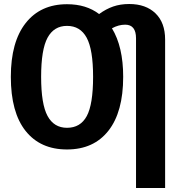

<svg xmlns="http://www.w3.org/2000/svg" viewBox="-20 -729 905 957"><path d="M803 -532V208H658V-538Q658 -606 604 -606Q571 -606 538 -588Q594 -496 594 -346Q594 -171 520.5 -77.5Q447 16 314 16Q181 16 107.5 -76.5Q34 -169 34 -346Q34 -520 108 -614Q182 -708 314 -708Q410 -708 474 -659Q508 -684 544 -696.5Q580 -709 624 -709Q707 -709 755 -662.5Q803 -616 803 -532ZM444 -346Q444 -482 412 -541Q380 -600 314 -600Q249 -600 217 -541Q185 -482 185 -346Q185 -210 217 -151Q249 -92 314 -92Q381 -92 412.5 -150.5Q444 -209 444 -346Z"/></svg>

Font: Fira Sans Condensed SemiBold
Style: Regular
Weight: 600
Width: 3
Designer: bBox Type GmbH & Carrois Corporate GbR & Edenspiekermann AG
Foundry: bBox Type GmbH & Carrois Corporate GbR & Edenspiekermann AG
Version: Version 4.301